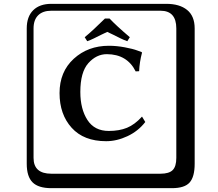

<svg xmlns="http://www.w3.org/2000/svg" viewBox="-20 -774 1140 1006"><path d="M660.2 -579.1 647 -558.1Q629.9 -564 612.5 -572.5Q595.2 -581.1 574.2 -591.6Q553.2 -602.1 542 -606.9Q530.8 -602.1 509.8 -591.6Q488.8 -581.1 471.4 -572.5Q454.1 -564 437 -558.1L423.8 -579.1Q464.8 -612.3 529.8 -676.8H554.2Q588.4 -640.1 660.2 -579.1ZM550.8 -534.2Q590.8 -534.2 633.8 -526.1Q676.8 -518.1 699.7 -509.3L722.2 -501L724.1 -498Q710.9 -448.2 709 -400.9L690.9 -399.9Q646 -489.7 540 -490.2Q484.9 -490.2 442.9 -443.1Q400.9 -396 400.9 -292Q400.9 -203.1 438 -145.5Q475.1 -87.9 549.8 -87.9Q605 -87.9 645.5 -104.5Q686 -121.1 724.1 -163.1L741.2 -134.8Q704.1 -86.9 647.9 -60.5Q591.8 -34.2 536.1 -34.2Q418.9 -34.2 355.5 -104.5Q292 -174.8 292 -286.1Q292 -397.9 366.5 -466.1Q440.9 -534.2 550.8 -534.2ZM249 -717.8Q204.1 -717.8 179.9 -693.8Q155.8 -669.9 155.8 -625V53.2Q155.8 136.2 249 136.2H820.8Q865.7 136.2 884.8 117.2Q903.8 98.1 903.8 53.2V-625Q903.8 -717.8 820.8 -717.8ZM1000 84Q1000 152.8 973.4 182.4Q946.8 211.9 880.9 211.9H249Q181.2 211.9 150.6 181.4Q120.1 150.9 120.1 84V-625Q120.1 -687 154.1 -720.5Q188 -753.9 249 -753.9H851.1Q920.9 -753.9 960.4 -721.9Q1000 -689.9 1000 -625Z"/></svg>

Font: Linux Biolinum Keyboard
Style: Regular
Weight: 700
Designer: Philipp H. Poll
Foundry: Philipp H. Poll
Version: Version 0.6.1 ; ttfautohint (v0.9)